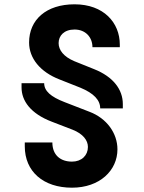

<svg xmlns="http://www.w3.org/2000/svg" viewBox="-20 -730 670 891"><path d="M326 -710C194 -710 115 -638 115 -533C115 -460 166 -396 257 -361L353 -323C416 -297 445 -265 445 -227H550V-247C550 -315 505 -374 417 -409L325 -446C275 -467 252 -498 252 -530C252 -564 277 -593 326 -593C377 -593 409 -557 409 -511H536V-523C536 -625 461 -710 326 -710ZM185 -344H80V-324C80 -263 121 -203 221 -165L317 -128C365 -109 388 -79 388 -48C388 -9 359 20 314 20C262 20 223 -9 223 -69H95V-51C95 66 181 141 314 141C443 141 525 61 525 -37C525 -112 475 -181 396 -211L280 -256C215 -281 185 -308 185 -344Z"/></svg>

Font: Goli SemiBold
Style: Regular
Weight: 600
Designer: jaikishan Patel
Foundry: MagicType
Version: Version 1.000;Glyphs 3.2 (3242)